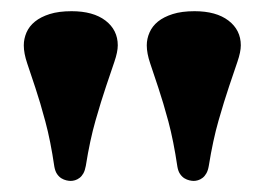

<svg xmlns="http://www.w3.org/2000/svg" viewBox="-20 -727 473 343"><path d="M326.2 -403.8Q322.8 -403.8 318.4 -404.8Q314 -405.8 309.6 -408.4Q305.2 -411.1 301.8 -416Q298.3 -420.9 296.9 -429.2Q290 -475.6 280.8 -510Q271.5 -544.4 262.9 -570.1Q254.4 -595.7 248.3 -613.8Q242.2 -631.8 242.2 -646Q242.2 -657.7 247.1 -668.9Q252 -680.2 262.2 -688.5Q272.5 -696.8 288.6 -701.9Q304.7 -707 327.6 -707Q366.2 -707 388.2 -690.2Q410.2 -673.3 410.2 -646Q410.2 -634.3 404.1 -616.5Q397.9 -598.6 389.2 -572.5Q380.4 -546.4 370.4 -511.5Q360.4 -476.6 353 -430.7Q351.6 -422.4 348.6 -417.2Q345.7 -412.1 341.8 -409.2Q337.9 -406.2 333.7 -405Q329.6 -403.8 326.2 -403.8ZM106.4 -403.8Q103 -403.8 98.6 -404.8Q94.2 -405.8 89.8 -408.4Q85.4 -411.1 82 -416Q78.6 -420.9 77.1 -429.2Q70.3 -475.6 61 -510Q51.8 -544.4 43.2 -570.1Q34.7 -595.7 28.6 -613.8Q22.5 -631.8 22.5 -646Q22.5 -657.7 27.3 -668.9Q32.2 -680.2 42.5 -688.5Q52.7 -696.8 68.8 -701.9Q85 -707 107.9 -707Q146.5 -707 168.5 -690.2Q190.4 -673.3 190.4 -646Q190.4 -634.3 184.3 -616.5Q178.2 -598.6 169.4 -572.5Q160.6 -546.4 150.6 -511.5Q140.6 -476.6 133.3 -430.7Q131.8 -422.4 128.9 -417.2Q126 -412.1 122.1 -409.2Q118.2 -406.2 114 -405Q109.9 -403.8 106.4 -403.8Z"/></svg>

Font: Limelight
Style: Regular
Weight: 400
Designer: Nicole Fally with help from Eben Sorkin
Foundry: Nicole Fally with help from Eben Sorkin
Version: Version 1.002